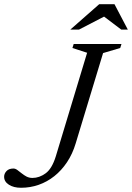

<svg xmlns="http://www.w3.org/2000/svg" viewBox="-64 -878 625 908"><path d="M294 -200Q279 -150 253 -111Q227 -72 193 -45Q159 -18 119 -4Q79 10 35.5 10Q0.5 10 -22 -4.5Q-44.5 -19 -44.5 -42Q-44.5 -57 -33.2 -69Q-22 -81 -0.5 -81Q8.5 -81 17.8 -74.2Q27 -67.5 37.8 -58.8Q48.5 -50 61.2 -43.2Q74 -36.5 89.5 -36.5Q122 -36.5 152 -58.5Q182 -80.5 200 -139L348 -628.5L278.5 -651L284.5 -670H510.5L504.5 -651L423.5 -627ZM268.5 -738 405 -858H477.5L540.5 -738H509.5L423.5 -803H435L309.5 -738Z"/></svg>

Font: Newsreader 18pt
Style: Italic
Weight: 400
Italic angle: -17°
Version: Version 1.003